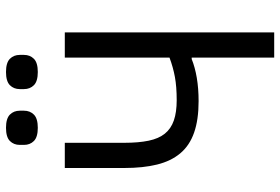

<svg xmlns="http://www.w3.org/2000/svg" viewBox="-167 -767 934 640"><g transform="rotate(-90 300.0 -447.0)"><path d="M428 -275H423Q396 -264 360.5 -258Q325 -252 283 -252Q221 -252 178 -267Q135 -282 109 -313Q83 -344 71.5 -390.5Q60 -437 60 -500V-698H144V-500Q144 -452 151 -418.5Q158 -385 174.5 -364.5Q191 -344 218.5 -334.5Q246 -325 286 -325Q331 -325 363.5 -331Q396 -337 428 -349V-698H512V0H428ZM137 -834V-848Q137 -868 150 -881Q163 -894 194 -894Q225 -894 238 -881Q251 -868 251 -848V-834Q251 -814 238 -801Q225 -788 194 -788Q163 -788 150 -801Q137 -814 137 -834ZM323 -834V-848Q323 -868 336 -881Q349 -894 380 -894Q411 -894 424 -881Q437 -868 437 -848V-834Q437 -814 424 -801Q411 -788 380 -788Q349 -788 336 -801Q323 -814 323 -834Z"/></g></svg>

Font: IBM Plaex Mono
Style: Regular
Weight: 400
Designer: Mike Abbink, Paul van der Laan, Pieter van Rosmalen
Foundry: Bold Monday
Version: Version 2.003